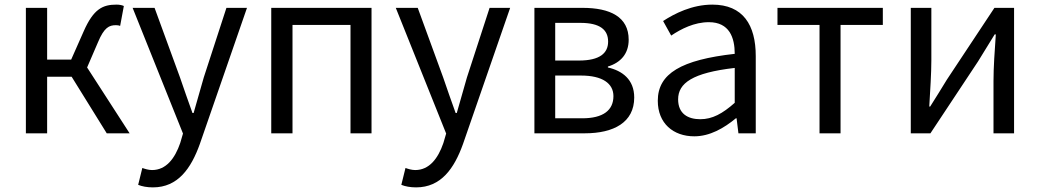

<svg xmlns="http://www.w3.org/2000/svg" viewBox="-20 -577 4501 831"><path d="M92 0H184V-245H290L442 0H541L357 -285L404 -394C431 -459 453 -468 482 -468C490 -468 494 -467 500 -465L516 -551C508 -555 496 -557 484 -557C425 -557 385 -539 342 -441L288 -319H184V-543H92Z M642 234C750 234 807 152 845 46L1049 -543H960L862 -242C848 -193 832 -138 818 -88H813C794 -139 776 -194 759 -242L649 -543H554L772 1L760 42C737 109 699 159 638 159C623 159 607 154 596 150L578 223C595 230 617 234 642 234Z M1154 0H1246V-469H1497V0H1588V-543H1154Z M1781 234C1889 234 1946 152 1984 46L2188 -543H2099L2001 -242C1987 -193 1971 -138 1957 -88H1952C1933 -139 1915 -194 1898 -242L1788 -543H1693L1911 1L1899 42C1876 109 1838 159 1777 159C1762 159 1746 154 1735 150L1717 223C1734 230 1756 234 1781 234Z M2293 0H2511C2636 0 2725 -47 2725 -155C2725 -233 2673 -271 2611 -285V-289C2667 -306 2701 -345 2701 -405C2701 -504 2621 -543 2501 -543H2293ZM2383 -315V-478H2492C2577 -478 2612 -448 2612 -397C2612 -347 2576 -315 2486 -315ZM2383 -65V-250H2495C2587 -250 2635 -216 2635 -161C2635 -100 2591 -65 2500 -65Z M2985 13C3052 13 3113 -22 3165 -65H3168L3176 0H3251V-334C3251 -469 3196 -557 3063 -557C2975 -557 2899 -518 2850 -486L2885 -423C2928 -452 2985 -481 3048 -481C3137 -481 3160 -414 3160 -344C2929 -318 2827 -259 2827 -141C2827 -43 2894 13 2985 13ZM3011 -61C2957 -61 2915 -85 2915 -147C2915 -217 2977 -262 3160 -283V-132C3107 -85 3063 -61 3011 -61Z M3527 0H3618V-469H3801V-543H3345V-469H3527Z M3922 0H4007L4213 -311C4233 -344 4264 -394 4285 -428H4290C4285 -357 4280 -285 4280 -227V0H4369V-543H4284L4078 -232C4058 -199 4027 -149 4006 -116H4002C4006 -186 4011 -259 4011 -316V-543H3922Z"/></svg>

Font: ChiuKong Gothic CL
Style: Regular
Weight: 400
Designer: Ryoko NISHIZUKA 西塚涼子 (kana, bopomofo & ideographs); Paul D. Hunt (Latin, Greek & Cyrillic); Sandoll Communications 산돌커뮤니
Foundry: Adobe
Version: Version 1.300